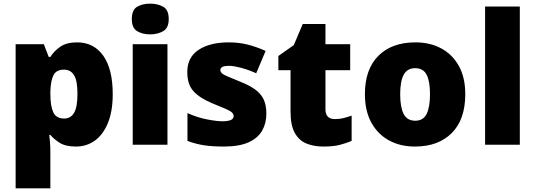

<svg xmlns="http://www.w3.org/2000/svg" viewBox="-20 -796 2945 1056"><path d="M404 -563Q496 -563 548 -489.5Q600 -416 600 -278Q600 -184 573.5 -119.5Q547 -55 501.5 -22.5Q456 10 398 10Q340 10 307.5 -11Q275 -32 257 -54H251Q253 -35 255 -13Q257 9 257 38V240H66V-553H221L248 -483H257Q277 -515 311.5 -539Q346 -563 404 -563ZM332 -413Q290 -413 274.5 -383Q259 -353 257 -294V-279Q257 -213 273 -178.5Q289 -144 333 -144Q369 -144 387.5 -175.5Q406 -207 406 -280Q406 -353 387 -383Q368 -413 332 -413Z M806 -776Q847 -776 877.5 -759Q908 -742 908 -691Q908 -642 877.5 -624.5Q847 -607 806 -607Q764 -607 734.5 -624.5Q705 -642 705 -691Q705 -742 734.5 -759Q764 -776 806 -776ZM901 -553V0H710V-553Z M1445 -170Q1445 -118 1421.5 -77Q1398 -36 1346.5 -13Q1295 10 1211 10Q1152 10 1105.5 3.5Q1059 -3 1011 -21V-174Q1064 -150 1118 -139.5Q1172 -129 1203 -129Q1265 -129 1265 -157Q1265 -169 1255 -178Q1245 -187 1219.5 -198Q1194 -209 1147 -228Q1078 -257 1044 -294.5Q1010 -332 1010 -400Q1010 -481 1072.5 -522Q1135 -563 1238 -563Q1293 -563 1341 -551Q1389 -539 1441 -516L1389 -393Q1348 -412 1306 -423Q1264 -434 1239 -434Q1192 -434 1192 -411Q1192 -401 1200.5 -393Q1209 -385 1233 -375Q1257 -365 1303 -346Q1351 -327 1382.5 -304.5Q1414 -282 1429.5 -250.5Q1445 -219 1445 -170Z M1822 -141Q1848 -141 1869.5 -146.5Q1891 -152 1914 -160V-21Q1883 -8 1848 1Q1813 10 1759 10Q1705 10 1664.5 -7Q1624 -24 1601 -65.5Q1578 -107 1578 -182V-410H1511V-488L1596 -548L1645 -664H1770V-553H1906V-410H1770V-195Q1770 -141 1822 -141Z M2539 -278Q2539 -139 2465 -64.5Q2391 10 2262 10Q2182 10 2120 -23.5Q2058 -57 2022.5 -121.5Q1987 -186 1987 -278Q1987 -415 2061 -489Q2135 -563 2265 -563Q2345 -563 2406.5 -530Q2468 -497 2503.5 -433.5Q2539 -370 2539 -278ZM2181 -278Q2181 -207 2200 -169.5Q2219 -132 2264 -132Q2308 -132 2326.5 -169.5Q2345 -207 2345 -278Q2345 -349 2326.5 -385Q2308 -421 2263 -421Q2220 -421 2200.5 -385Q2181 -349 2181 -278Z M2839 0H2648V-760H2839Z"/></svg>

Font: Noto Sans Bengali UI Black
Style: Regular
Weight: 900
Designer: Jelle Bosma - Monotype Design Team
Foundry: Monotype Imaging Inc.
Version: Version 2.003; ttfautohint (v1.8.4.7-5d5b)